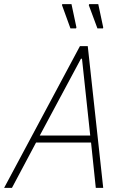

<svg xmlns="http://www.w3.org/2000/svg" viewBox="-39 -912 601 932"><path d="M-19 0 349 -688H387L462 0H426L403 -220H136L19 0ZM154 -254H399L359 -627H354ZM330 -774H303L262 -887L263 -892H308L332 -779ZM461 -774H434L392 -887L394 -892H438L462 -779Z"/></svg>

Font: Saira SemiCondensed Thin
Style: Italic
Weight: 250
Width: 4
Italic angle: -12°
Designer: Hector Gatti with collaboration of the Omnibus-Type team
Foundry: Omnibus-Type
Version: Version 1.101